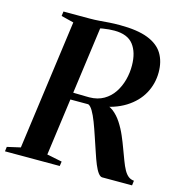

<svg xmlns="http://www.w3.org/2000/svg" viewBox="-124 -850 904 950"><g transform="rotate(15 328.0 -375.0)"><path d="M-14 0 -11 -23.5 57 -39 147.5 -703.5 83.5 -719.5 86.5 -743H220.5Q247.5 -743 271.5 -745Q295.5 -747 320.2 -748.8Q345 -750.5 373.5 -750.5Q464 -750.5 517.8 -729.5Q571.5 -708.5 595.5 -669Q619.5 -629.5 619.5 -574Q619.5 -515.5 592 -465.2Q564.5 -415 509.8 -380.8Q455 -346.5 373 -335.5L391 -354.5Q422.5 -354 447 -335Q471.5 -316 490.5 -286.8Q509.5 -257.5 523.2 -225.5Q537 -193.5 546.5 -167Q559 -133.5 568.8 -107.5Q578.5 -81.5 588.5 -63.5Q598.5 -45.5 610.5 -35.8Q622.5 -26 640 -24.5L637 0H484Q474 0 463.2 -14.2Q452.5 -28.5 442.2 -53.5Q432 -78.5 422 -109Q408.5 -148.5 396 -186.2Q383.5 -224 371.5 -255.2Q359.5 -286.5 347.5 -306.8Q335.5 -327 324 -331.5Q316 -331.5 303 -331.5Q290 -331.5 275.2 -331.5Q260.5 -331.5 246.8 -331.5Q233 -331.5 223.5 -331.5L229 -368Q236.5 -367.5 249 -367.2Q261.5 -367 275.5 -366.8Q289.5 -366.5 301.5 -366.2Q313.5 -366 320.5 -366Q362.5 -366.5 393.5 -384.5Q424.5 -402.5 444.2 -432.2Q464 -462 473.8 -498.8Q483.5 -535.5 483 -573Q482.5 -639.5 452.5 -678.2Q422.5 -717 355 -717Q343.5 -717 327.2 -715.8Q311 -714.5 295.2 -711.8Q279.5 -709 269 -705L286 -727L192.5 -39L270 -23.5L266.5 0Z"/></g></svg>

Font: Merriweather 120pt SemiBold
Style: Italic
Weight: 600
Italic angle: -7.8°
Version: Version 2.101